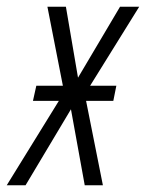

<svg xmlns="http://www.w3.org/2000/svg" viewBox="-64 -551 434 571"><path d="M-44 0 111 -251H34L44 -296H123L77 -531H132L168 -320L293 -531H350L204 -296H282L273 -251H192L242 0H188L147 -226L12 0Z"/></svg>

Font: Noto Sans ExtraCondensed Light
Style: Italic
Weight: 300
Width: 2
Italic angle: -12°
Designer: Monotype Design Team
Foundry: Monotype Imaging Inc.
Version: Version 2.013; ttfautohint (v1.8.4.7-5d5b)